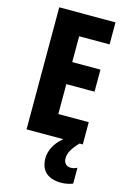

<svg xmlns="http://www.w3.org/2000/svg" viewBox="-141 -779 720 1085"><g transform="rotate(15 219.5 -236.5)"><path d="M320 102C320 72 333 44 375 0H394V-130H216V-305H381V-434H216V-585H394V-714H65V0H280C233 38 210 85 210 130C210 198 249 241 330 241C360 241 384 234 399 228V135C389 140 379 145 361 145C335 145 320 126 320 102Z"/></g></svg>

Font: Noto Sans Gurmukhi UI ExtraCondensed ExtraBold
Style: Regular
Weight: 800
Width: 2
Designer: Jelle Bosma - Monotype Design Team
Foundry: Monotype Imaging Inc.
Version: Version 2.004